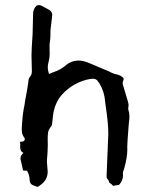

<svg xmlns="http://www.w3.org/2000/svg" viewBox="-20 -737 596 759"><path d="M128.4 2 113.8 -3.4Q97.2 -8.8 97.2 -25.9Q96.7 -45.4 86.9 -62L71.3 -63Q67.4 -82.5 62.5 -102.1Q61 -106.4 61 -110.8Q61 -123 72.8 -132.3Q63 -138.2 61.3 -144.5Q59.6 -150.9 59.6 -157.2L60.1 -165Q60.1 -170.4 58.6 -176.3L63 -176.8Q78.1 -176.8 78.1 -187.5Q78.1 -190.4 75.7 -192.9Q67.4 -205.1 66.7 -214.4Q65.9 -223.6 65.9 -229Q65.9 -235.4 67.9 -256.8Q69.8 -289.1 76.7 -321.3L79.6 -340.3Q90.3 -397 92.3 -415Q92.3 -425.3 98.1 -433.1Q106 -440.9 106 -455.6Q104.5 -496.6 104.5 -515.6Q104.5 -541 108.9 -602.5Q109.4 -642.6 110.8 -682.6Q110.8 -701.2 124.5 -714.8Q128.9 -716.8 133.8 -716.8Q139.2 -716.8 145 -713.9L174.8 -697.8Q186.5 -690.4 186.5 -676.8Q186.5 -672.9 185.5 -668Q184.6 -663.1 179.7 -618.7Q179.7 -605 179.2 -592.8Q178.7 -580.6 177.2 -571.8Q175.8 -563 175.8 -555.7L176.3 -522.5Q176.3 -507.8 172.4 -493.7Q168.9 -482.9 168.9 -471.7Q168.9 -458.5 173.8 -444.3Q183.6 -449.2 193.8 -452.6Q217.3 -460.4 236.3 -475.6Q260.3 -497.6 291.5 -497.6Q309.1 -497.6 332.5 -487.8Q372.1 -471.7 411.1 -454.6Q426.8 -445.3 445.3 -441.9Q454.1 -439.9 462.4 -433.6Q468.8 -429.2 468.8 -424.3Q468.8 -421.9 467.8 -419.4Q464.8 -414.1 464.8 -408.7Q464.8 -404.3 468.3 -394.5Q469.7 -390.6 474.6 -372.6Q488.3 -328.6 488.3 -323.2Q488.3 -318.8 487.5 -314.7Q486.8 -310.5 486.8 -307.1Q486.8 -305.2 487.3 -303.7Q491.7 -290.5 491.7 -276.9Q491.7 -268.6 488.8 -243.7Q482.9 -169.4 482.9 -152.8L483.4 -147.9Q483.4 -114.3 470.2 -67.9Q465.8 -59.6 465.8 -50.8L466.3 -44.4Q466.3 -22.9 450.7 -6.3L427.2 -2.4Q423.3 -7.8 412.1 -15.1Q409.7 -25.9 402.8 -31.7Q401.4 -33.2 401.4 -42Q408.2 -196.8 408.2 -209Q408.2 -249.5 397.5 -320.3L393.1 -355Q385.3 -394 363.8 -419.9Q356.4 -425.8 347.7 -425.8Q337.9 -425.8 320.3 -421.4Q253.9 -402.8 213.9 -349.1Q193.4 -317.4 189.5 -279.8L186.5 -251.5Q185.5 -240.2 182.1 -237.3Q171.9 -225.1 170.2 -213.6Q168.5 -202.1 168.5 -189Q168.9 -179.7 168.9 -164.6Q168.5 -138.7 167 -121.1Q165.5 -108.9 165.5 -96.7Q165.5 -90.8 168.5 -58.6Q168.5 -24.4 137.7 -3.9Z"/></svg>

Font: Kurland
Style: Regular
Weight: 400
Designer: GGBot
Version: 0.22